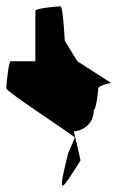

<svg xmlns="http://www.w3.org/2000/svg" viewBox="-38 -662 411 608"><path d="M-18 -382C-18 -371 207 -226 199 -226L178 -177C142 -34 154 -54 217 -154L196 -246C212 -246 259 -261 259 -314C266 -314 273 -371 273 -382C273 -392 320 -400 313 -400L207 -468L167 -533C167 -540 161 -642 154 -642C147 -642 74 -636 74 -628V-468H-4C-11 -468 -18 -392 -18 -382Z"/></svg>

Font: Ampere
Style: SCSuCnd
Weight: 400
Version: Version 1